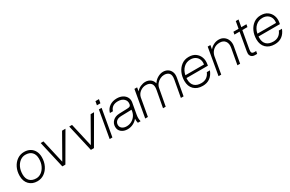

<svg xmlns="http://www.w3.org/2000/svg" viewBox="141 -1863 4662 3091"><g transform="rotate(-30 2472.0 -317.0)"><path d="M84 -209Q84 -295 117.5 -363Q151 -431 208 -470.5Q265 -510 337 -510Q400 -510 446.5 -483.5Q493 -457 519 -408.5Q545 -360 545 -294Q545 -209 511.5 -140.5Q478 -72 421 -32Q364 8 292 8Q198 8 141 -51Q84 -110 84 -209ZM493 -296Q493 -374 451 -417Q409 -460 332 -460Q280 -460 235.5 -428Q191 -396 164 -339Q137 -282 137 -207Q137 -128 179.5 -85Q222 -42 298 -42Q350 -42 394.5 -74.5Q439 -107 466 -164.5Q493 -222 493 -296Z M642 -500H694L793 -66L1040 -500H1103L813 0H756Z M1173 -500H1225L1324 -66L1571 -500H1634L1344 0H1287Z M1743 -643H1808L1795 -573H1730ZM1724 -500H1775L1687 0H1636Z M2208 -122Q2202 -88 2202.5 -60Q2203 -32 2211 0H2160Q2150 -37 2153 -80Q2119 -38 2071 -14.5Q2023 9 1969 9Q1898 9 1854 -28Q1810 -65 1810 -124Q1810 -189 1854.5 -231.5Q1899 -274 1975 -277L2122 -282Q2157 -283 2172 -290.5Q2187 -298 2192 -319L2194 -328Q2203 -385 2163.5 -423Q2124 -461 2054 -461Q1937 -461 1905 -361H1849Q1867 -430 1923.5 -470Q1980 -510 2060 -510Q2121 -510 2166 -486Q2211 -462 2232.5 -420.5Q2254 -379 2245 -328ZM1863 -130Q1863 -90 1894.5 -65Q1926 -40 1977 -40Q2025 -40 2065.5 -60.5Q2106 -81 2134 -117Q2162 -153 2172 -201L2177 -233L1982 -228Q1921 -226 1892 -198.5Q1863 -171 1863 -130Z M2385 -500H2435L2423 -432Q2456 -471 2502 -491Q2548 -511 2590 -511Q2646 -511 2685 -481.5Q2724 -452 2736 -400Q2768 -451 2819 -480Q2870 -509 2919 -509Q2969 -509 3006 -485.5Q3043 -462 3060.5 -418.5Q3078 -375 3067 -315L3010 0H2960L3016 -309Q3031 -390 2999 -423.5Q2967 -457 2911 -457Q2872 -457 2835.5 -439Q2799 -421 2772.5 -390Q2746 -359 2737 -319L2736 -314L2678 0H2628L2685 -308Q2700 -387 2668.5 -424Q2637 -461 2573 -461Q2516 -461 2468 -426Q2420 -391 2406 -333L2347 0H2297Z M3145 -207Q3145 -290 3176 -358.5Q3207 -427 3263.5 -468.5Q3320 -510 3397 -510Q3471 -510 3520 -475.5Q3569 -441 3590.5 -384.5Q3612 -328 3601 -262L3596 -232H3198Q3197 -218 3197 -204Q3197 -125 3241 -83Q3285 -41 3367 -41Q3425 -41 3466 -69.5Q3507 -98 3529 -151H3587Q3525 9 3365 9Q3263 9 3204 -49Q3145 -107 3145 -207ZM3401 -460Q3326 -460 3274 -411.5Q3222 -363 3205 -280H3551Q3560 -333 3543 -373.5Q3526 -414 3489 -437Q3452 -460 3401 -460Z M3747 -500H3797L3784 -426Q3815 -464 3859.5 -486.5Q3904 -509 3954 -509Q4009 -509 4049 -480.5Q4089 -452 4107 -403.5Q4125 -355 4115 -297L4061 0H4011L4064 -292Q4078 -368 4045 -413.5Q4012 -459 3943 -459Q3875 -459 3828 -421Q3781 -383 3765 -318L3710 0H3660Z M4387 -48 4378 0H4336Q4311 0 4289 -11Q4267 -22 4256 -47.5Q4245 -73 4253 -118L4312 -452H4216L4225 -500H4321L4344 -630H4395L4372 -500H4467L4458 -452H4363L4305 -124Q4297 -78 4310 -63Q4323 -48 4346 -48Z M4484 -207Q4484 -290 4515 -358.5Q4546 -427 4602.5 -468.5Q4659 -510 4736 -510Q4810 -510 4859 -475.5Q4908 -441 4929.5 -384.5Q4951 -328 4940 -262L4935 -232H4537Q4536 -218 4536 -204Q4536 -125 4580 -83Q4624 -41 4706 -41Q4764 -41 4805 -69.5Q4846 -98 4868 -151H4926Q4864 9 4704 9Q4602 9 4543 -49Q4484 -107 4484 -207ZM4740 -460Q4665 -460 4613 -411.5Q4561 -363 4544 -280H4890Q4899 -333 4882 -373.5Q4865 -414 4828 -437Q4791 -460 4740 -460Z"/></g></svg>

Font: Overused Grotesk Light
Style: Italic
Weight: 300
Italic angle: -10°
Version: Version 0.003